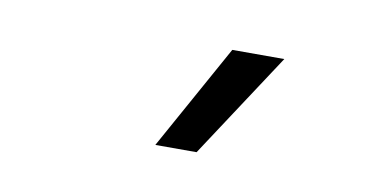

<svg xmlns="http://www.w3.org/2000/svg" viewBox="-34 -812 576 298"><g transform="rotate(10 254.5 -663.0)"><path d="M395 -746 286 -580H221L313 -746Z"/></g></svg>

Font: Museo Sans Light
Style: Regular
Weight: 300
Designer: Jos Buivenga
Foundry: Jos Buivenga & Rosetta Type Foundry (extension, remastering)
Version: Version 3.600;PS 1.000;hotconv 1.0.88;makeotf.lib2.5.647800;